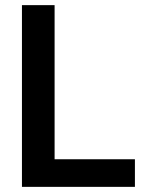

<svg xmlns="http://www.w3.org/2000/svg" viewBox="-20 -727 581 747"><path d="M65.4 -707H192.4V-107.4H504.9V0H65.4Z"/></svg>

Font: Pretendard SemiBold
Style: Regular
Weight: 600
Designer: Base glyphs from Inter by Rasmus Andersson; Hangeul glyphs from Noto Sans CJK(Source Han Sans) by Jang Soo-young and Kan
Foundry: Kil Hyung-jin
Version: Version 1.309